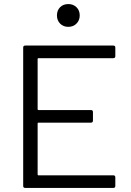

<svg xmlns="http://www.w3.org/2000/svg" viewBox="-20 -924 645 944"><path d="M537 -638H169Q165 -638 165 -634V-387Q165 -383 169 -383H427Q437 -383 437 -373V-331Q437 -321 427 -321H169Q165 -321 165 -317V-66Q165 -62 169 -62H537Q547 -62 547 -52V-10Q547 0 537 0H104Q94 0 94 -10V-690Q94 -700 104 -700H537Q547 -700 547 -690V-648Q547 -638 537 -638ZM260 -848Q260 -873 275.5 -888.5Q291 -904 316 -904Q340 -904 356 -888.5Q372 -873 372 -848Q372 -824 356 -808Q340 -792 316 -792Q291 -792 275.5 -808Q260 -824 260 -848Z"/></svg>

Font: Amber EN
Style: Regular
Weight: 400
Designer: Jeremy Tribby
Foundry: Tribby Type Co.
Version: Version 1.403 November 24, 2021